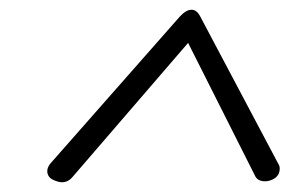

<svg xmlns="http://www.w3.org/2000/svg" viewBox="-20 -722 626 394"><path d="M77 -371Q77 -378 83 -386L349 -688Q362 -702 373 -702Q384 -702 391 -688L551 -386Q554 -382 554 -376Q554 -361 540 -354Q532 -350 524 -350Q508 -350 503 -362L366 -634L129 -359Q120 -348 107 -348Q99 -348 87 -354Q77 -360 77 -371Z"/></svg>

Font: Kodchasan ExtraLight
Style: Italic
Weight: 275
Italic angle: -10°
Version: Version 1.000; ttfautohint (v1.6)